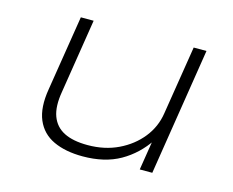

<svg xmlns="http://www.w3.org/2000/svg" viewBox="-77 -595 860 710"><g transform="rotate(15 353.5 -239.5)"><path d="M290 8Q224 8 178 -13.5Q132 -35 112.5 -81Q93 -127 105 -199L151 -487H200L155 -203Q145 -145 158.5 -108.5Q172 -72 206.5 -54.5Q241 -37 297 -37Q362 -37 414 -62Q466 -87 499.5 -129Q533 -171 541 -224L583 -487H632L555 0H507L526 -119H532Q492 -59 433 -25.5Q374 8 290 8Z"/></g></svg>

Font: Nunito Sans 10pt Expanded ExtraLight
Style: Italic
Weight: 250
Width: 7
Italic angle: -9°
Designer: Vernon Adams
Foundry: Vernon Adams
Version: Version 3.101;gftools[0.9.27]